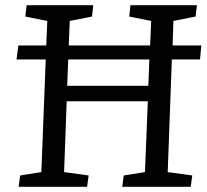

<svg xmlns="http://www.w3.org/2000/svg" viewBox="-20 -723 800 743"><path d="M52 0 58 -44 140 -57 157 -493H44L51 -547H159L163 -642L78 -659L83 -703H341L336 -659L250 -642L246 -547H561L565 -642L480 -659L485 -703H742L737 -659L651 -642L648 -547H759L754 -493H645L629 -57L724 -44L718 0H453L459 -44L541 -57L552 -331H238L228 -57L323 -44L317 0ZM240 -391H554L558 -493H244Z"/></svg>

Font: Literata 18pt
Style: Italic
Weight: 400
Italic angle: -2°
Designer: Latin by Veronika Burian and Jose Scaglione. Greek by Irene Vlachou. Cyrillic by Vera Evstafieva
Foundry: TypeTogether
Version: Version 3.103;gftools[0.9.29]